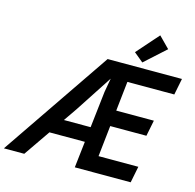

<svg xmlns="http://www.w3.org/2000/svg" viewBox="-183 -1087 1242 1222"><g transform="rotate(15 438.0 -476.0)"><path d="M-51.8 0 439 -719.7H522.5L504.9 -605H490.7L330.6 -359.9L82.5 0ZM169.9 -173.3 188.5 -272.9H532.2L521.5 -173.3ZM415.5 0 474.1 -513.2 510.7 -719.7H928.7L907.2 -611.8H598.1L543 -107.9H805.2L783.7 0ZM551.8 -312 564.9 -417H824.7L803.7 -312ZM657.7 -755.9 595.7 -807.1 723.6 -952.1 794.9 -879.9Z"/></g></svg>

Font: Reddit Sans SemiBold
Style: Italic
Weight: 600
Italic angle: -11.25°
Designer: Stephen Hutchings
Version: Version 1.013